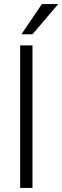

<svg xmlns="http://www.w3.org/2000/svg" viewBox="-20 -932 309 952"><path d="M141 0H80V-707H141ZM141 -762H86L188 -912H269Z"/></svg>

Font: Hind Siliguri Light
Style: Regular
Weight: 300
Designer: Jyotish Sonowal
Foundry: Indian Type Foundry
Version: Version 1.001;PS 1.0;hotconv 1.0.86;makeotf.lib2.5.63406; tt